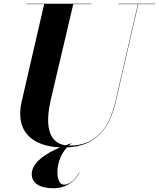

<svg xmlns="http://www.w3.org/2000/svg" viewBox="-20 -770 846 1022"><path d="M403 149 401.5 148C389 171.5 358 213 320.5 213C299 213 285.5 188 285.5 146C285.5 90.5 310.5 42.5 336.5 14.5C484 9 561.5 -78.5 596.5 -230L716 -748H805.5V-750H610.5V-748H714L594.5 -230C559.5 -77 481 5 352 5C350 5 348 5 346.5 5C351 0.5 355.5 -3 360 -5.5L359 -7C349.5 -4 339 -0.5 328.5 3.5C227.5 -11.5 223.5 -123.5 250.5 -240L370 -748H465.5V-750H120.5V-748H215L95.5 -230C59 -73 149 8 299.5 14.5C227 45 149 94.5 149 156.5C149 211.5 202 232 263 232C349 232 388 177 403 149Z"/></svg>

Font: Bodoni* 96pt
Style: Bold Italic
Weight: 700
Italic angle: -13°
Version: Version 2.3